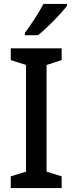

<svg xmlns="http://www.w3.org/2000/svg" viewBox="-20 -1054 371 981"><path d="M322 -1024V-1034H202C179 -989 139 -929 107 -886V-874H174C220 -910 294 -986 322 -1024ZM295 -93V-153L218 -177V-722L295 -747V-807H35V-747L113 -722V-177L35 -153V-93Z"/></svg>

Font: Noto Sans Kannada UI SemiCondensed Medium
Style: Regular
Weight: 500
Width: 4
Designer: Jelle Bosma - Monotype Design Team
Foundry: Monotype Imaging Inc.
Version: Version 2.005